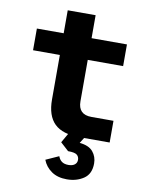

<svg xmlns="http://www.w3.org/2000/svg" viewBox="-97 -732 794 1037"><g transform="rotate(10 300.0 -214.0)"><path d="M372 0Q277 0 233 -43Q189 -86 189 -175V-419H42V-538H189V-664H342V-538H536V-419H342V-192Q342 -119 415 -119H536V0ZM342 236Q291 236 257.5 212.5Q224 189 210 152L281 120Q288 139 301.5 148.5Q315 158 338 158Q359 158 371.5 148.5Q384 139 384 122Q384 105 372 95Q360 85 323 85L278 44L309 -10H402L377 30Q428 35 450.5 62Q473 89 473 126Q473 184 434 210Q395 236 342 236Z"/></g></svg>

Font: Geist Mono ExtraBold
Style: Regular
Weight: 800
Monospace: yes
Designer: Basement.studio, Andrés Briganti, Mateo Zaragoza
Foundry: Basement.studio, Vercel, Andrés Briganti, Guido Ferreyra, Mateo Zaragoza
Version: Version 1.500; ttfautohint (v1.8.4.7-5d5b)